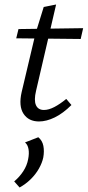

<svg xmlns="http://www.w3.org/2000/svg" viewBox="-20 -531 389 852"><path d="M153 8Q107 8 84.5 -26Q62 -60 76 -122L138 -384L174 -500L229 -511L140 -128Q130 -86 139.5 -64.5Q149 -43 175 -43Q196 -43 221 -56Q246 -69 274 -92L297 -65Q260 -28 223 -10Q186 8 153 8ZM52 -361 62 -402 349 -406 338 -358ZM67 301 43 274Q67 254 83.5 228.5Q100 203 105 175Q110 150 106.5 130.5Q103 111 91 101L150 78Q168 93 172.5 116.5Q177 140 172 168Q167 192 152.5 217.5Q138 243 116 264.5Q94 286 67 301Z"/></svg>

Font: Ysabeau
Style: Italic
Weight: 400
Italic angle: -12°
Designer: Christian Thalmann (Catharsis Fonts)
Version: Version 2.000;gftools[0.9.27.dev2+g8671c4b]